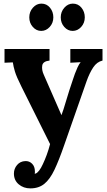

<svg xmlns="http://www.w3.org/2000/svg" viewBox="-20 -771 591 1062"><path d="M148 271Q110 271 83.5 248.5Q57 226 57 189Q57 162 74.5 141.5Q92 121 120 120Q142 119 157.5 134.5Q173 150 173 177Q173 180 173 183Q173 186 172 190Q174 190 177 189Q186 186 196.5 172.5Q207 159 217 137Q228 114 238.5 85.5Q249 57 257 26L99 -291Q71 -347 62.5 -375.5Q54 -404 51 -426L5 -424V-500H254V-436Q217 -432 213.5 -408Q210 -384 222 -358L320 -134Q330 -160 346 -214.5Q362 -269 384 -333Q388 -346 394.5 -363.5Q401 -381 409 -398.5Q417 -416 426 -427L369 -424V-500H547V-436Q516 -429 495.5 -398Q475 -367 459 -322L334 35Q306 116 281 168.5Q256 221 225 246Q194 271 148 271ZM382 -600Q355 -600 335.5 -622Q316 -644 316 -675Q316 -706 336 -728.5Q356 -751 383 -751Q412 -751 430.5 -728.5Q449 -706 449 -675Q449 -644 429 -622Q409 -600 382 -600ZM208 -600Q181 -600 161.5 -622Q142 -644 142 -675Q142 -706 162 -728.5Q182 -751 209 -751Q238 -751 256.5 -728.5Q275 -706 275 -675Q275 -644 255 -622Q235 -600 208 -600Z"/></svg>

Font: Lora
Style: Weight 700
Weight: 700
Designer: Olga Karpushina, Alexei Vanyashin (Cyrillic)
Foundry: Cyreal
Version: Version 3.001